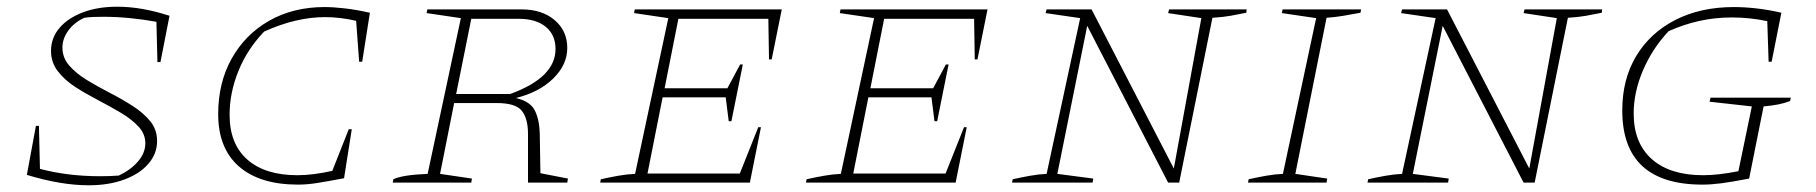

<svg xmlns="http://www.w3.org/2000/svg" viewBox="-20 -544 5411 572"><path d="M449 -359 446 -479Q408 -486 367.5 -490Q327 -494 289 -494Q274 -494 259 -493.5Q244 -493 231 -491Q201 -477 183.5 -453Q166 -429 166 -402Q166 -372 186.5 -348.5Q207 -325 239 -305.5Q271 -286 307 -267.5Q343 -249 375 -228.5Q407 -208 427.5 -183Q448 -158 448 -124Q448 -86 422 -56Q396 -26 350 -9Q304 8 244 8Q162 8 60 -23L87 -169H96L99 -41Q181 -19 279 -19Q308 -19 334 -21Q370 -38 391.5 -63.5Q413 -89 413 -117Q413 -145 392.5 -167Q372 -189 340 -208Q308 -227 272.5 -245.5Q237 -264 205 -284.5Q173 -305 152.5 -331.5Q132 -358 132 -392Q132 -431 157 -460.5Q182 -490 226.5 -507Q271 -524 329 -524Q367 -524 406 -517Q445 -510 485 -497L458 -359Z M868 6Q754 6 692 -48Q630 -102 630 -204Q630 -298 670.5 -370Q711 -442 782.5 -482.5Q854 -523 947 -523Q973 -523 1007.5 -519Q1042 -515 1082 -506L1059 -360H1050L1041 -482Q993 -493 948 -493Q862 -493 767 -450Q717 -398 690.5 -333Q664 -268 664 -202Q664 -115 717 -68.5Q770 -22 866 -22Q912 -22 970 -35L1019 -159H1028L1005 -13Q952 -3 923 1.5Q894 6 868 6Z M1150 0 1152 -10Q1179 -23 1254 -26L1353 -490L1251 -505L1253 -516H1534Q1595 -516 1632.5 -484Q1670 -452 1670 -401Q1670 -351 1628 -310Q1586 -269 1517 -252Q1560 -242 1573.5 -214.5Q1587 -187 1588 -147L1590 -28L1672 -12L1670 0H1553V-145Q1553 -191 1534.5 -214Q1516 -237 1460 -237H1333L1291 -26L1386 -12L1384 0ZM1525 -488H1384L1339 -264H1500Q1635 -313 1635 -398Q1635 -440 1606 -464Q1577 -488 1525 -488Z M1768 0 1770 -10Q1797 -16 1822.5 -20.5Q1848 -25 1872 -26L1971 -490L1869 -505L1871 -516H2309L2279 -367H2271L2269 -488H2001L1960 -281H2147L2185 -352H2193L2159 -183H2151L2142 -254H1954L1909 -27H2184L2239 -165H2247L2214 0Z M2381 0 2383 -10Q2410 -16 2435.5 -20.5Q2461 -25 2485 -26L2584 -490L2482 -505L2484 -516H2922L2892 -367H2884L2882 -488H2614L2573 -281H2760L2798 -352H2806L2772 -183H2764L2755 -254H2567L2522 -27H2797L2852 -165H2860L2827 0Z M3463 -516H3694L3693 -506Q3668 -501 3646 -497Q3624 -493 3592 -491L3493 0H3460L3219 -467L3130 -26L3237 -12L3235 0H2995L2997 -10Q3024 -16 3049.5 -20.5Q3075 -25 3098 -26L3198 -490L3095 -505L3098 -516H3232L3477 -42L3559 -490L3460 -505Z M3698 0 3700 -10Q3727 -16 3752.5 -20.5Q3778 -25 3802 -26L3901 -490L3799 -505L3801 -516H4035L4033 -506Q4001 -500 3979.5 -496.5Q3958 -493 3932 -491L3839 -26L3934 -12L3932 0Z M4522 -516H4753L4752 -506Q4727 -501 4705 -497Q4683 -493 4651 -491L4552 0H4519L4278 -467L4189 -26L4296 -12L4294 0H4054L4056 -10Q4083 -16 4108.5 -20.5Q4134 -25 4157 -26L4257 -490L4154 -505L4157 -516H4291L4536 -42L4618 -490L4519 -505Z M5052 6Q4813 6 4813 -215Q4813 -308 4854.5 -377Q4896 -446 4971 -484.5Q5046 -523 5146 -523Q5177 -523 5212.5 -519Q5248 -515 5287 -506L5258 -360H5249L5245 -481Q5192 -492 5140 -492Q5089 -492 5042 -481.5Q4995 -471 4951 -451Q4903 -400 4875 -335Q4847 -270 4847 -206Q4847 -118 4901 -70Q4955 -22 5054 -22Q5099 -22 5159 -34L5199 -227L5073 -241L5076 -253H5315L5313 -243Q5298 -237 5278 -233Q5258 -229 5234 -227L5191 -12Q5139 -2 5108.5 2Q5078 6 5052 6Z"/></svg>

Font: Piazzolla SC Thin
Style: Italic
Weight: 100
Italic angle: -11.3°
Designer: Juan Pablo del Peral
Foundry: Huerta Tipografica
Version: Version 1.330